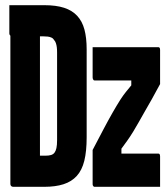

<svg xmlns="http://www.w3.org/2000/svg" viewBox="-20 -720 640 740"><path d="M151 -700Q196 -700 227 -690Q258 -680 277.5 -659Q297 -638 305.5 -606Q314 -574 314 -530V-191Q314 -137 305 -100.5Q296 -64 276 -42Q256 -20 225 -10Q194 0 151 0Q131 0 114.5 0Q98 0 85 0Q72 0 61.5 0Q51 0 43.5 0Q36 0 31 0Q26 0 23 -3Q20 -6 20 -11Q20 -89 20 -167.5Q20 -246 20 -329.5Q20 -413 20 -505Q20 -597 20 -700L144 -630L134 -608Q134 -581 134 -554Q134 -527 134 -501Q134 -453 134 -405Q134 -357 134 -310Q134 -263 134 -215Q134 -167 134 -120Q138 -120 141 -120Q144 -120 148 -120Q152 -120 156 -120Q168 -120 176.5 -122.5Q185 -125 190 -131.5Q195 -138 197.5 -149.5Q200 -161 200 -180V-517Q200 -529 199 -537.5Q198 -546 195.5 -553.5Q193 -561 189 -565Q185 -572 178.5 -575Q172 -578 164 -579Q156 -580 145 -580Q129 -580 112.5 -580Q96 -580 81 -580Q66 -580 52 -580Q38 -580 27 -580Q24 -580 21.5 -581.5Q19 -583 17.5 -585.5Q16 -588 16 -591Q16 -618 16 -645.5Q16 -673 16 -700Q26 -700 43 -700Q60 -700 79 -700Q98 -700 117 -700Q136 -700 151 -700ZM337 -538H591Q593 -538 594.5 -536.5Q596 -535 596.5 -533Q597 -531 597 -527V-396Q580 -364 565 -337.5Q550 -311 537 -288.5Q524 -266 513.5 -247Q503 -228 493 -212Q480 -191 469.5 -176.5Q459 -162 448 -147V-128H591Q594 -128 595.5 -125Q597 -122 597 -117Q597 -88 597 -58.5Q597 -29 597 0H344Q342 0 340.5 -1.5Q339 -3 338 -5Q337 -7 337 -11V-142Q361 -188 379.5 -223Q398 -258 414 -286Q430 -314 444 -336Q455 -353 465.5 -366Q476 -379 486 -391V-410H344Q342 -410 340.5 -411.5Q339 -413 338 -415.5Q337 -418 337 -421Q337 -450 337 -479Q337 -508 337 -538Z"/></svg>

Font: RecMonoLinear Nerd Font Mono
Style: Bold
Weight: 700
Monospace: yes
Version: Version 1.085; ttfautohint (v1.8.4.7-5d5b);Nerd Fonts 3.2.1